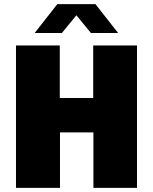

<svg xmlns="http://www.w3.org/2000/svg" viewBox="-20 -905 737 925"><path d="M57 0V-686H268V-433H429V-686H640V0H430V-267H269V0ZM147 -746 256 -885H440L549 -746H418L332 -851H364L278 -746Z"/></svg>

Font: Chivo Medium Black
Style: Regular
Weight: 900
Version: Version 2.002